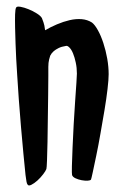

<svg xmlns="http://www.w3.org/2000/svg" viewBox="-20 -635 376 584"><path d="M310.5 -409.2Q310.5 -393.6 307.1 -364.3Q303.7 -335 297.9 -300.3Q292 -265.6 285.6 -229Q279.3 -192.4 272.9 -162.1Q266.6 -131.8 262.2 -111.3Q257.8 -90.8 256.8 -88.9Q254.9 -85.9 246.6 -85.4Q238.3 -85 228 -86.9Q217.8 -88.9 209.5 -92.8Q201.2 -96.7 199.2 -102.5Q198.2 -106.4 198.7 -129.9Q199.2 -153.3 200.7 -186Q202.1 -218.8 204.1 -256.3Q206.1 -293.9 208.5 -326.7Q210.9 -359.4 212.4 -382.8Q213.9 -406.2 213.9 -411.1Q213.9 -428.7 210.4 -444.8Q207 -460.9 202.1 -472.7Q197.3 -484.4 190.9 -490.7Q184.6 -497.1 179.7 -495.1Q167 -493.2 158.2 -488.8Q149.4 -484.4 143.6 -479.5Q136.7 -473.6 132.8 -465.8Q131.8 -463.9 129.4 -454.1Q127 -444.3 127 -431.6Q127 -427.7 127 -403.8Q127 -379.9 126.5 -346.7Q126 -313.5 125.5 -274.9Q125 -236.3 124.5 -203.6Q124 -170.9 123 -147.5Q122.1 -124 121.1 -121.1Q119.1 -115.2 111.3 -105Q103.5 -94.7 93.8 -85.9Q84 -77.1 75.2 -72.8Q66.4 -68.4 63.5 -74.2Q60.5 -77.1 57.6 -103Q54.7 -128.9 51.3 -166.5Q47.9 -204.1 43.9 -248.5Q40 -293 37.1 -334Q34.2 -375 32.2 -408.2Q30.3 -441.4 29.3 -456.1Q28.3 -476.6 27.3 -502.4Q26.4 -528.3 25.9 -551.3Q25.4 -574.2 25.9 -591.3Q26.4 -608.4 29.3 -612.3Q31.2 -616.2 42.5 -614.3Q53.7 -612.3 66.9 -606.9Q80.1 -601.6 91.8 -594.2Q103.5 -586.9 107.4 -580.1Q109.4 -574.2 112.3 -566.9Q115.2 -559.6 117.2 -543Q133.8 -552.7 153.3 -561Q172.9 -569.3 191.9 -573.7Q210.9 -578.1 228.5 -576.7Q246.1 -575.2 259.8 -566.4Q268.6 -559.6 277.8 -543Q287.1 -526.4 294.4 -503.9Q301.8 -481.4 306.2 -456.5Q310.5 -431.6 310.5 -409.2Z"/></svg>

Font: Jolly Lodger
Style: Regular
Weight: 400
Designer: Stuart Sandler
Foundry: Font Diner, Inc
Version: Version 1.000